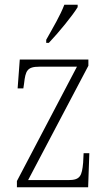

<svg xmlns="http://www.w3.org/2000/svg" viewBox="-20 -786 456 806"><path d="M174 -619V-606H185C226 -649 285 -721 306 -756V-766H250C233 -721 203 -671 174 -619ZM51 0H350L355 -143H331L329 -103C324 -48 317 -30 267 -30H98L351 -510V-536H63L54 -415H78L81 -435C87 -489 94 -506 145 -506H303L51 -26Z"/></svg>

Font: Noto Serif Thai Condensed ExtraLight
Style: Regular
Weight: 200
Width: 3
Designer: Monotype Design Team
Foundry: Monotype Imaging Inc.
Version: Version 2.002